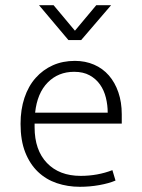

<svg xmlns="http://www.w3.org/2000/svg" viewBox="-20 -710 544 738"><path d="M448 -235H113V-221Q113 -133 160.5 -83.5Q208 -34 290 -34Q355 -34 412 -56L424 -16Q398 -5 361.5 1.5Q325 8 287 8Q240 8 198.5 -6Q157 -20 126 -49.5Q95 -79 77 -124.5Q59 -170 59 -234Q59 -289 74 -334Q89 -379 117 -410.5Q145 -442 183 -459Q221 -476 268 -476Q308 -476 341.5 -461.5Q375 -447 398.5 -420Q422 -393 435 -355Q448 -317 448 -271ZM394 -277Q394 -306 387 -334.5Q380 -363 364.5 -385Q349 -407 324.5 -420.5Q300 -434 265 -434Q204 -434 163.5 -393Q123 -352 115 -277ZM407 -690 292 -556H243L130 -690H186L268 -592L350 -690Z"/></svg>

Font: Mukta ExtraLight
Style: Regular
Weight: 275
Designer: Girish Dalvi and Yashodeep Gholap
Foundry: Ek Type
Version: Version 2.538;PS 1.002;hotconv 16.6.51;makeotf.lib2.5.65220;